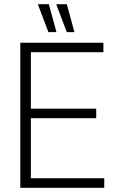

<svg xmlns="http://www.w3.org/2000/svg" viewBox="-20 -888 550 908"><path d="M76 0V-686H469V-641H126V-374H435V-329H126V-45H473V0ZM296 -736 247 -865V-868H296L332 -736ZM209 -736 160 -865 161 -868H211L247 -736Z"/></svg>

Font: Archivo Condensed Thin
Style: Regular
Weight: 250
Width: 3
Designer: Hector Gatti
Foundry: Omnibus-Type
Version: Version 2.001